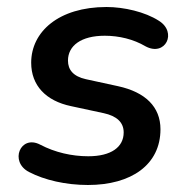

<svg xmlns="http://www.w3.org/2000/svg" viewBox="-20 -518 540 548"><path d="M231 10C355 10 438 -48 438 -149C438 -213 395 -255 317 -272L225 -292C189 -300 174 -319 174 -345C174 -388 212 -416 279 -416C320 -416 361 -406 395 -386C452 -355 487 -426 433 -459C394 -484 334 -498 284 -498C147 -498 69 -427 69 -339C69 -274 111 -230 183 -215L276 -195C313 -187 333 -169 333 -140C333 -98 297 -72 232 -72C185 -72 137 -83 95 -105C38 -135 6 -56 63 -27C107 -4 168 10 231 10Z"/></svg>

Font: SN Pro Semibold
Style: Italic
Weight: 600
Italic angle: -9°
Designer: Tobias Whetton
Foundry: Supernotes
Version: Version 1.001;Glyphs 3.2 (3249)